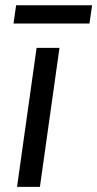

<svg xmlns="http://www.w3.org/2000/svg" viewBox="-20 -726 378 746"><path d="M211.1 -540 135.1 0H46.2L122.2 -540ZM337.8 -705.5 327.6 -634.6H32.5L42.6 -705.5Z"/></svg>

Font: Pathway Extreme 8pt Thin
Style: Italic
Weight: 100
Italic angle: -8°
Designer: Eduardo Rodriguez Tunni
Foundry: Eduardo Rodriguez Tunni
Version: Version 1.000